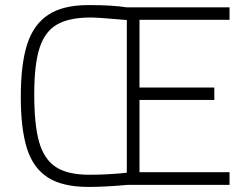

<svg xmlns="http://www.w3.org/2000/svg" viewBox="-20 -728 975 757"><path d="M62 -347Q62 -475 87 -553Q112 -631 170 -669.5Q228 -708 329 -708Q424 -708 480 -699H885V-650H530V-383H825V-334H530V-49H885V1H482Q395 9 329 9Q227 9 169 -28Q111 -65 86.5 -142Q62 -219 62 -347ZM480 -47V-649Q366 -659 338 -659Q253 -659 205 -631.5Q157 -604 136 -539Q115 -474 115 -357Q115 -237 134 -169Q153 -101 199.5 -70Q246 -39 333 -39Q405 -39 480 -47Z"/></svg>

Font: Cairo Light
Style: Regular
Weight: 300
Designer: Mohamed Gaber, the designers of Titillium
Foundry: Kief Type Foundry
Version: Version 2.009; ttfautohint (v1.5.33-1714) -l 8 -r 50 -G 200 